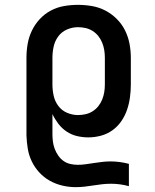

<svg xmlns="http://www.w3.org/2000/svg" viewBox="-20 -558 640 791"><path d="M291 213Q264 213 236.5 206.5Q209 200 185 186.5Q161 173 142 152.5Q123 132 111 107Q99 82 94.5 55Q90 28 89 0V-320Q89 -349 94 -377.5Q99 -406 111.5 -432Q124 -458 144 -479.5Q164 -501 189.5 -514.5Q215 -528 243.5 -533Q272 -538 301 -538Q330 -538 359 -533Q388 -528 414 -514.5Q440 -501 461 -480Q482 -459 495 -433Q508 -407 513.5 -378Q519 -349 519 -320V-210Q519 -184 515.5 -157.5Q512 -131 503.5 -106Q495 -81 480 -59Q465 -37 443.5 -21.5Q422 -6 396 1Q370 8 344 8Q320 8 297 2.5Q274 -3 254.5 -16Q235 -29 220.5 -48Q206 -67 196 -88V-5Q196 10 198 25.5Q200 41 205.5 55.5Q211 70 220 83Q229 96 241.5 105Q254 114 269.5 117.5Q285 121 300 121Q317 121 334 118.5Q351 116 368 113.5Q385 111 401.5 109Q418 107 435 107Q454 107 473 109.5Q492 112 511 117V209Q493 204 474.5 201.5Q456 199 438 199Q419 199 401 201Q383 203 364.5 206Q346 209 328 211Q310 213 291 213ZM301 -84Q317 -84 332.5 -87.5Q348 -91 361.5 -99.5Q375 -108 385 -120.5Q395 -133 401 -148Q407 -163 409.5 -178.5Q412 -194 412 -210V-320Q412 -336 409.5 -351.5Q407 -367 401 -382Q395 -397 385 -409.5Q375 -422 361.5 -430.5Q348 -439 332.5 -442.5Q317 -446 301 -446Q278 -446 256 -436.5Q234 -427 220 -408Q206 -389 201 -366Q196 -343 196 -320V-210Q196 -187 201 -164Q206 -141 220 -122Q234 -103 256 -93.5Q278 -84 301 -84Z"/></svg>

Font: Iosevka Curly Slab SmBdEx
Style: Regular
Weight: 600
Width: 7
Monospace: yes
Designer: Belleve Invis
Foundry: Belleve Invis
Version: Version 11.1.0; ttfautohint (v1.8.3)